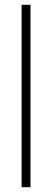

<svg xmlns="http://www.w3.org/2000/svg" viewBox="-20 -780 216 800"><path d="M107 0H70V-760H107Z"/></svg>

Font: Noto Sans Gujarati UI ExtraCondensed ExtraLight
Style: Regular
Weight: 200
Width: 2
Designer: Jelle Bosma - Monotype Design Team, Universal Thirst
Foundry: Monotype Imaging Inc.
Version: Version 2.106; ttfautohint (v1.8.4.7-5d5b)